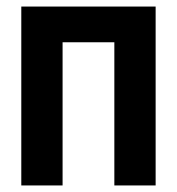

<svg xmlns="http://www.w3.org/2000/svg" viewBox="-20 -566 540 586"><path d="M45 0V-546H455V0H329V-437H171V0Z"/></svg>

Font: Noto Sans Mono ExtraCondensed
Style: Bold
Weight: 700
Width: 2
Designer: Monotype Design Team
Foundry: Monotype Imaging Inc.
Version: Version 2.014